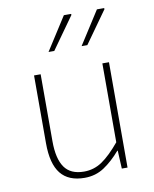

<svg xmlns="http://www.w3.org/2000/svg" viewBox="-83 -783 689 858"><g transform="rotate(-10 262.0 -354.0)"><path d="M232 12Q159 12 123.5 -32.5Q88 -77 88 -170V-478H118V-174Q118 -95 145.5 -55.5Q173 -16 234 -16Q279 -16 316 -41Q353 -66 398 -120V-478H428V0H402L398 -82H396Q360 -40 321 -14Q282 12 232 12ZM170 -570 266 -720H298L300 -716L196 -570ZM320 -570 416 -720H448L450 -716L346 -570Z"/></g></svg>

Font: Source Sans 3
Style: Regular
Weight: 200
Designer: Paul D. Hunt
Foundry: Adobe
Version: Version 3.046;hotconv 1.0.118;makeotfexe 2.5.65603